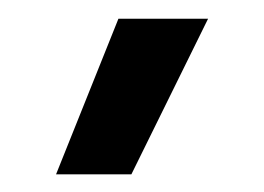

<svg xmlns="http://www.w3.org/2000/svg" viewBox="-20 -744 287 209"><path d="M108.9 -723.6H206.5L123 -554.2H41Z"/></svg>

Font: Estedad-FD Bold
Style: Regular
Weight: 700
Designer: Amin Abedi
Version: Version 7.3